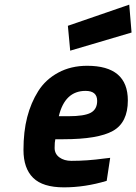

<svg xmlns="http://www.w3.org/2000/svg" viewBox="-20 -794 586 826"><path d="M287 -102Q356 -102 428 -112L454 -115L439 -16Q346 12 255 12Q164 12 122.5 -29Q81 -70 81 -149Q81 -228 97 -290Q113 -352 144.5 -402Q176 -452 230.5 -481.5Q285 -511 355 -511Q530 -511 530 -362Q530 -267 466 -231Q402 -195 253 -195H218Q215 -183 215 -157.5Q215 -132 235.5 -117Q256 -102 287 -102ZM274 -294Q343 -294 370.5 -309Q398 -324 398 -360Q398 -403 348 -403Q259 -403 233 -294ZM282 -576 272 -683 536 -774 546 -654Z"/></svg>

Font: Titillium Web
Style: Bold Italic
Weight: 700
Italic angle: -13°
Version: Version 1.001;PS 57.000;hotconv 1.0.70;makeotf.lib2.5.55311